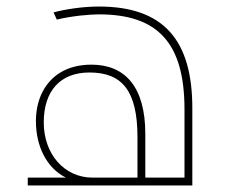

<svg xmlns="http://www.w3.org/2000/svg" viewBox="-20 -568 729 588"><path d="M65 0H569V-237C569 -443 483 -548 283 -548C231 -548 177 -539 144 -530L154 -508C199 -519 254 -524 283 -524C463 -524 545 -437 545 -233V-24H425V-158C425 -302 363 -370 260 -370C185 -370 132 -336 106 -278C96 -255 90 -228 90 -197C90 -120 123 -53 182 -24H65ZM264 -24C176 -24 114 -97 114 -193C114 -290 165 -346 254 -346C354 -346 401 -290 401 -148V-24Z"/></svg>

Font: Noto Kufi Arabic Thin
Style: Regular
Weight: 100
Designer: Monotype Design Team, David Williams, Khaled Hosny
Foundry: Google LLC
Version: Version 2.109